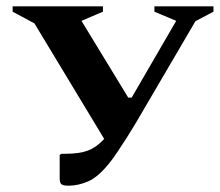

<svg xmlns="http://www.w3.org/2000/svg" viewBox="-20 -580 696 608"><path d="M329 -67Q292 -20 260 -6Q228 8 198 8Q179 8 174 3Q169 -2 169 -16V-89L174 -93H186Q231 -93 258 -103Q285 -113 310 -140L89 -506L20 -543V-560H306V-543L238 -514L386 -271H397L538 -514L469 -543V-560H656V-543L599 -513L408 -187Q398 -170 383 -146.5Q368 -123 353 -100.5Q338 -78 329 -67Z"/></svg>

Font: Spectral SC
Style: Bold
Weight: 700
Designer: Jean-Baptiste Levee
Foundry: Production Type
Version: Version 2.001